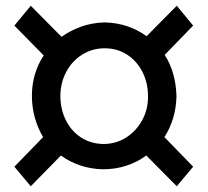

<svg xmlns="http://www.w3.org/2000/svg" viewBox="-20 -576 722 668"><path d="M87 72 192 -35Q222 -13 259 -0.5Q296 12 338 13Q381 13 419.5 0.5Q458 -12 489 -35L595 72L652 4L552 -99Q571 -128 582 -164Q593 -200 594 -241Q593 -282 582.5 -319Q572 -356 553 -385L652 -487L595 -556L490 -450Q460 -472 423.5 -484.5Q387 -497 344 -498Q301 -497 263 -483.5Q225 -470 194 -448L87 -556L30 -487L132 -383Q113 -355 102 -319Q91 -283 91 -243Q91 -202 101.5 -165.5Q112 -129 130 -99L30 4ZM495 -240Q495 -194 474 -156.5Q453 -119 418 -97Q383 -75 339 -75Q295 -76 261.5 -98Q228 -120 209 -158Q190 -196 190 -244Q191 -290 211 -327Q231 -364 266 -386Q301 -408 344 -408Q388 -408 422 -386Q456 -364 475.5 -326Q495 -288 495 -240Z"/></svg>

Font: Catamaran Thin Medium
Style: Regular
Weight: 500
Version: Version 2.000